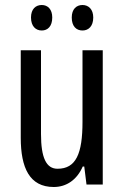

<svg xmlns="http://www.w3.org/2000/svg" viewBox="-20 -738 496 768"><path d="M104 -668C104 -633 123 -616 147 -616C171 -616 189 -633 189 -668C189 -701 171 -718 147 -718C123 -718 104 -702 104 -668ZM267 -668C267 -633 285 -616 310 -616C334 -616 353 -633 353 -668C353 -701 334 -718 310 -718C286 -718 267 -702 267 -668ZM391 -537H310V-251C310 -123 284 -63 210 -63C165 -63 144 -107 144 -202V-537H63V-187C63 -67 98 10 195 10C246 10 288 -19 311 -72H317L326 0H391Z"/></svg>

Font: Noto Sans Telugu ExtraCondensed
Style: Regular
Weight: 400
Width: 2
Designer: Jelle Bosma - Monotype Design Team
Foundry: Monotype Imaging Inc.
Version: Version 2.005